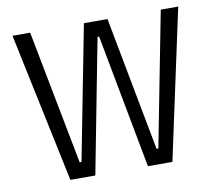

<svg xmlns="http://www.w3.org/2000/svg" viewBox="-74 -747 944 834"><g transform="rotate(-10 397.5 -330.0)"><path d="M171 0 32 -660H110L224 -68H232L347 -660H451L563 -68H571L686 -660H763L621 0H513L402 -591H395L281 0Z"/></g></svg>

Font: Bricolage Grotesque SemiCondensed Light
Style: Regular
Weight: 300
Width: 4
Designer: Mathieu Triay
Foundry: Atelier Triay
Version: Version 1.000;gftools[0.9.30]